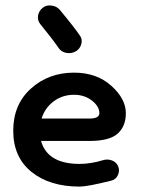

<svg xmlns="http://www.w3.org/2000/svg" viewBox="-20 -679 523 711"><path d="M275 12Q164 12 96.5 -42.5Q29 -97 29 -195Q29 -292 94.5 -351Q160 -410 254 -410Q338 -410 392 -361.5Q446 -313 446 -260Q446 -211 415.5 -184Q385 -157 311 -157H132Q156 -72 275 -72Q316 -72 362 -86Q379 -91 395.5 -84.5Q412 -78 418 -62Q424 -47 416.5 -30.5Q409 -14 392 -10Q304 12 275 12ZM261 -489Q245 -480 226.5 -483Q208 -486 198 -500Q174 -535 129 -590Q118 -604 121 -621.5Q124 -639 138 -650Q151 -661 170.5 -658.5Q190 -656 201 -643Q256 -577 276 -547Q286 -533 281 -515.5Q276 -498 261 -489ZM254 -328Q211 -328 178.5 -303.5Q146 -279 134 -240H311Q348 -240 348 -260Q348 -285 320.5 -306.5Q293 -328 254 -328Z"/></svg>

Font: Hoogli
Style: Bold
Weight: 700
Designer: Anand Singh Naorem
Foundry: Brand New Type
Version: Version 1.00 b007